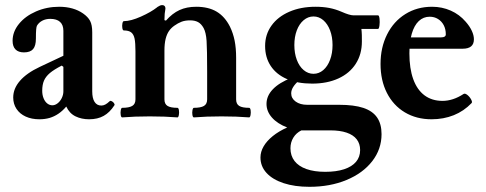

<svg xmlns="http://www.w3.org/2000/svg" viewBox="-20 -451 1884 744"><path d="M31.2 -73.2Q31.2 -107.9 57.4 -137.9Q83.5 -168 134.3 -191.9L225.6 -234.9V-331.5Q225.6 -354.5 212.6 -366.2Q199.7 -377.9 174.8 -377.9Q157.2 -377.9 143.8 -370.8Q130.4 -363.8 123 -351.1Q121.1 -347.2 120.1 -335.7Q119.1 -324.2 119.1 -301.3Q119.1 -273.4 108.2 -260.7Q97.2 -248 72.8 -248Q51.3 -248 40 -259.5Q28.8 -271 28.8 -293Q28.8 -328.1 53.5 -358.4Q78.1 -388.7 119.6 -406.7Q161.1 -424.8 209.5 -424.8Q236.8 -424.8 260.3 -418.2Q283.7 -411.6 301.8 -398.9Q320.8 -385.7 329.1 -370.1Q337.4 -354.5 337.4 -325.7V-97.2Q337.4 -70.3 346.4 -56.2Q355.5 -42 372.6 -42Q380.4 -42 387.9 -45.9Q395.5 -49.8 405.3 -59.1Q407.7 -61.5 413.1 -58.8Q418.5 -56.2 421.9 -51Q425.3 -45.9 423.3 -43Q405.3 -15.1 381.8 -2Q358.4 11.2 325.2 11.2Q295.9 11.2 272.5 -0.2Q249 -11.7 236.8 -38.1Q222.2 -21 206.3 -10.3Q190.4 0.5 172.4 5.9Q154.3 11.2 132.8 11.2Q102.5 11.2 79.6 0.7Q56.6 -9.8 43.9 -29.1Q31.2 -48.3 31.2 -73.2ZM225.6 -97.2V-191.9L219.2 -196.8Q189.5 -181.6 173.3 -168Q157.2 -154.3 150.4 -138.4Q143.6 -122.6 143.6 -99.1Q143.6 -83.5 148.7 -70.6Q153.8 -57.6 162.8 -50.3Q171.9 -43 183.1 -43Q193.4 -43 203.4 -50.8Q213.4 -58.6 219.5 -71.3Q225.6 -84 225.6 -97.2Z M460 -333Q455.6 -333 454.1 -342Q452.6 -351.1 454.3 -360.1Q456.1 -369.1 460 -369.1Q486.8 -369.1 526.1 -386.7Q565.4 -404.3 588.4 -422.4L589.8 -423.8Q595.7 -427.7 599.9 -429.4Q604 -431.2 608.9 -431.2Q614.7 -431.2 617.9 -427.7Q621.1 -424.3 621.1 -418Q619.1 -407.7 618.2 -397.5Q617.2 -387.2 617.2 -373L623 -371.1Q647.9 -399.4 675.8 -412.1Q703.6 -424.8 740.2 -424.8Q787.6 -424.8 819.3 -406Q851.1 -387.2 871.1 -347.7Q883.3 -322.8 889.2 -293.5Q895 -264.2 895 -227.1V-69.8H782.7V-172.9Q782.7 -259.8 780.5 -292.5Q778.3 -325.2 769 -342.3Q759.8 -358.9 747.3 -365.5Q734.9 -372.1 716.8 -372.1Q697.3 -372.1 683.3 -366.7Q669.4 -361.3 655.8 -351.6Q643.1 -342.8 634.8 -330.8Q626.5 -318.8 621.8 -300.3Q617.2 -281.7 617.2 -254.9V-69.8H504.9V-252.4Q504.9 -284.7 501.5 -301.3Q498 -317.9 488.5 -325.4Q479 -333 460 -333ZM453.6 -33.2Q480 -33.2 492.4 -40.5Q504.9 -47.9 504.9 -65.9V-98.6H617.2V-65.9Q617.2 -47.9 629.2 -40.5Q641.1 -33.2 667.5 -33.2Q671.9 -33.2 673.3 -23.9Q674.8 -14.6 673.1 -5.4Q671.4 3.9 667.5 3.9Q620.1 0 560.5 0Q501 0 453.6 3.9Q449.2 3.9 447.8 -5.4Q446.3 -14.6 448 -23.9Q449.7 -33.2 453.6 -33.2ZM731.4 -33.2Q757.8 -33.2 770.3 -40.5Q782.7 -47.9 782.7 -65.9V-98.6H895V-65.9Q895 -47.9 907 -40.5Q918.9 -33.2 945.3 -33.2Q949.7 -33.2 951.2 -23.9Q952.6 -14.6 950.9 -5.4Q949.2 3.9 945.3 3.9Q897.9 0 838.4 0Q778.8 0 731.4 3.9Q727.1 3.9 725.6 -5.4Q724.1 -14.6 725.8 -23.9Q727.5 -33.2 731.4 -33.2Z M989.3 159.2Q989.3 137.2 1001.5 116.2Q1013.7 95.2 1036.9 76.4Q1060.1 57.6 1092.8 43Q1054.7 28.3 1033.7 4.4Q1012.7 -19.5 1012.7 -48.3Q1012.7 -79.6 1037.4 -105.2Q1062 -130.9 1109.4 -149.4L1140.6 -141.1Q1124 -126.5 1116.2 -114Q1108.4 -101.6 1108.4 -89.4Q1108.4 -69.8 1125.7 -57.4Q1143.1 -44.9 1170.4 -44.9H1294.4Q1351.6 -44.9 1387.7 -33Q1423.8 -21 1441.2 4.2Q1458.5 29.3 1458.5 68.8Q1458.5 127 1422.4 173.6Q1386.2 220.2 1322.5 246.6Q1258.8 272.9 1179.2 272.9Q1122.1 272.9 1079.1 258.8Q1036.1 244.6 1012.7 219Q989.3 193.4 989.3 159.2ZM1375.5 130.4Q1375.5 106 1362.3 88.9Q1349.1 71.8 1323.2 63Q1297.4 54.2 1260.3 54.2H1147.9Q1127.9 64 1116.7 82.3Q1105.5 100.6 1105.5 123.5Q1105.5 152.3 1121.3 172.9Q1137.2 193.4 1167.5 204.1Q1197.8 214.8 1240.2 214.8Q1283.2 214.8 1313.5 204.8Q1343.8 194.8 1359.6 176Q1375.5 157.2 1375.5 130.4ZM1007.3 -272.9Q1007.3 -317.4 1032 -351.8Q1056.6 -386.2 1101.1 -405.5Q1145.5 -424.8 1202.6 -424.8Q1231.4 -424.8 1255.9 -420.2Q1280.3 -415.5 1303.7 -405.3Q1319.3 -398.4 1330.8 -395Q1342.3 -391.6 1348.6 -391.6H1444.8Q1449.2 -391.6 1450.7 -378.4Q1452.1 -365.2 1450.4 -352.1Q1448.7 -338.9 1444.8 -338.9H1380.4Q1381.8 -327.6 1382.1 -314.9Q1382.3 -302.2 1382.3 -290Q1382.3 -240.7 1358.6 -203.9Q1335 -167 1291.3 -147Q1247.6 -127 1189.5 -127Q1133.3 -127 1092.3 -144.5Q1051.3 -162.1 1029.3 -195.1Q1007.3 -228 1007.3 -272.9ZM1268.6 -276.4Q1268.6 -308.1 1259 -333.3Q1249.5 -358.4 1232.7 -372.8Q1215.8 -387.2 1194.8 -387.2Q1173.8 -387.2 1156.7 -372.8Q1139.6 -358.4 1130.1 -333.3Q1120.6 -308.1 1120.6 -276.4Q1120.6 -244.6 1130.1 -219.2Q1139.6 -193.8 1156.7 -179.4Q1173.8 -165 1194.8 -165Q1215.8 -165 1232.7 -179.4Q1249.5 -193.8 1259 -219.2Q1268.6 -244.6 1268.6 -276.4Z M1454.6 -203.1Q1454.6 -267.1 1480 -317.6Q1505.4 -368.2 1550.8 -396.5Q1596.2 -424.8 1654.3 -424.8Q1692.9 -424.8 1726.6 -409.9Q1760.3 -395 1784.2 -367.2Q1800.3 -349.1 1808.3 -331.5Q1816.4 -314 1816.4 -298.8Q1816.4 -280.3 1805.4 -271.2Q1794.4 -262.2 1772.5 -262.2H1531.7V-306.2H1689.5Q1707.5 -306.2 1707.5 -317.9Q1707.5 -337.9 1699.5 -353.3Q1691.4 -368.7 1677.2 -377.4Q1663.1 -386.2 1645 -386.2Q1620.6 -386.2 1602.8 -369.4Q1585 -352.5 1575.7 -320.6Q1566.4 -288.6 1566.4 -244.1Q1566.4 -185.5 1581.3 -144.3Q1596.2 -103 1625 -81.5Q1653.8 -60.1 1694.8 -60.1Q1714.8 -60.1 1735.1 -66.7Q1755.4 -73.2 1776.4 -86.9Q1781.7 -90.3 1790.8 -83.3Q1799.8 -76.2 1805.4 -65.9Q1811 -55.7 1807.6 -51.8Q1777.8 -20.5 1738.3 -4.6Q1698.7 11.2 1652.3 11.2Q1593.8 11.2 1548.8 -15.6Q1503.9 -42.5 1479.2 -91.1Q1454.6 -139.6 1454.6 -203.1Z"/></svg>

Font: Junicode Two Beta VF
Style: Regular
Weight: 400
Designer: Peter S. Baker
Foundry: Briery Creek Software
Version: Version 1.031 beta; ttfautohint (v1.8.1.43-b0c9)